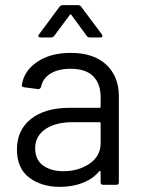

<svg xmlns="http://www.w3.org/2000/svg" viewBox="-20 -720 550 748"><path d="M443 -346V-10Q443 0 433 0H382Q372 0 372 -10V-51Q372 -53 370.5 -54Q369 -55 367 -53Q342 -23 302 -7.5Q262 8 213 8Q142 8 94 -28Q46 -64 46 -138Q46 -213 100.5 -256.5Q155 -300 252 -300H368Q372 -300 372 -304V-342Q372 -393 343.5 -422.5Q315 -452 255 -452Q207 -452 177 -433.5Q147 -415 140 -382Q137 -372 128 -373L74 -380Q63 -382 65 -388Q73 -444 125 -479Q177 -514 255 -514Q345 -514 394 -468Q443 -422 443 -346ZM372 -162V-240Q372 -244 368 -244H263Q197 -244 157 -217Q117 -190 117 -142Q117 -98 147.5 -75.5Q178 -53 227 -53Q286 -53 329 -82.5Q372 -112 372 -162ZM132 -586 212 -694Q216 -700 225 -700H283Q292 -700 296 -694L377 -586Q379 -584 379 -580Q379 -578 377 -576Q375 -574 371 -574H331Q322 -574 318 -580L258 -662Q257 -664 255 -664Q253 -664 252 -662L191 -580Q187 -574 178 -574H138Q132 -574 130 -577.5Q128 -581 132 -586Z"/></svg>

Font: Barlow
Style: Regular
Weight: 400
Designer: Jeremy Tribby
Foundry: Tribby Type
Version: Version 1.408;December 10, 2018;FontCreator 11.5.0.2430 64-b